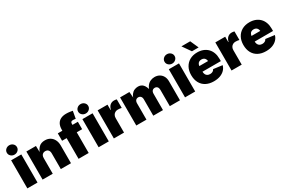

<svg xmlns="http://www.w3.org/2000/svg" viewBox="108 -1988 4734 3210"><g transform="rotate(-30 2475.0 -383.0)"><path d="M48.8 0V-542.5H245.1V0ZM146.5 -595.7Q106 -595.7 77.6 -622.1Q49.3 -648.4 49.3 -686Q49.3 -724.1 77.6 -750.2Q106 -776.4 146.5 -776.4Q187 -776.4 215.6 -750.2Q244.1 -724.1 244.1 -686Q244.1 -648.4 215.6 -622.1Q187 -595.7 146.5 -595.7Z M539.1 -302.7V0H342.8V-542.5H527.8L531.2 -402.8H523.4Q542.5 -465.3 584.7 -507.6Q627 -549.8 702.1 -549.8Q760.3 -549.8 802.5 -523.7Q844.7 -497.6 867.9 -451.2Q891.1 -404.8 891.1 -345.2V0H694.8V-303.7Q694.8 -344.2 674.6 -367.2Q654.3 -390.1 617.2 -390.1Q593.8 -390.1 575.9 -379.6Q558.1 -369.1 548.6 -349.9Q539.1 -330.6 539.1 -302.7Z M1336.9 -542.5V-399.4H949.7V-542.5ZM1037.6 0V-561.5Q1037.6 -627.9 1061 -671.4Q1084.5 -714.8 1128.4 -736.3Q1172.4 -757.8 1232.9 -757.8Q1270 -757.8 1304.7 -752.7Q1339.4 -747.6 1356 -744.1L1330.6 -602.5Q1320.3 -605 1306.2 -606.7Q1292 -608.4 1280.3 -608.4Q1252.9 -608.4 1242.9 -596.7Q1232.9 -585 1232.9 -564.5V0Z M1424.8 0V-542.5H1621.1V0ZM1522.5 -595.7Q1481.9 -595.7 1453.6 -622.1Q1425.3 -648.4 1425.3 -686Q1425.3 -724.1 1453.6 -750.2Q1481.9 -776.4 1522.5 -776.4Q1563 -776.4 1591.6 -750.2Q1620.1 -724.1 1620.1 -686Q1620.1 -648.4 1591.6 -622.1Q1563 -595.7 1522.5 -595.7Z M1718.8 0V-542.5H1909.2V-439.5H1914.6Q1929.2 -496.6 1961.4 -522.7Q1993.7 -548.8 2038.1 -548.8Q2050.8 -548.8 2063.5 -546.9Q2076.2 -544.9 2087.9 -541.5V-376Q2073.7 -380.9 2052.5 -382.8Q2031.2 -384.8 2015.6 -384.8Q1986.3 -384.8 1963.6 -371.6Q1940.9 -358.4 1928 -335Q1915 -311.5 1915 -280.3V0Z M2151.9 0V-542.5H2332L2343.3 -397.5H2330.6Q2343.3 -452.1 2368.7 -485.8Q2394 -519.5 2428 -534.7Q2461.9 -549.8 2499.5 -549.8Q2557.6 -549.8 2594.2 -512.2Q2630.9 -474.6 2651.9 -383.8H2631.3Q2644.5 -444.3 2673.6 -481Q2702.6 -517.6 2740.7 -533.7Q2778.8 -549.8 2819.3 -549.8Q2871.6 -549.8 2911.1 -526.9Q2950.7 -503.9 2972.9 -462.9Q2995.1 -421.9 2995.1 -365.7V0H2798.8V-315.9Q2798.8 -351.6 2780.8 -371.8Q2762.7 -392.1 2732.4 -392.1Q2712.4 -392.1 2697.5 -382.8Q2682.6 -373.5 2674.8 -356.7Q2667 -339.8 2667 -315.9V0H2480V-315.9Q2480 -351.6 2461.9 -371.8Q2443.8 -392.1 2413.6 -392.1Q2393.1 -392.1 2378.4 -382.8Q2363.8 -373.5 2356 -356.7Q2348.1 -339.8 2348.1 -315.9V0Z M3092.8 0V-542.5H3289.1V0ZM3190.4 -595.7Q3149.9 -595.7 3121.6 -622.1Q3093.3 -648.4 3093.3 -686Q3093.3 -724.1 3121.6 -750.2Q3149.9 -776.4 3190.4 -776.4Q3231 -776.4 3259.5 -750.2Q3288.1 -724.1 3288.1 -686Q3288.1 -648.4 3259.5 -622.1Q3231 -595.7 3190.4 -595.7Z M3647.9 9.8Q3561 9.8 3498 -23.7Q3435.1 -57.1 3401.1 -119.9Q3367.2 -182.6 3367.2 -270Q3367.2 -354 3401.4 -417Q3435.5 -480 3497.3 -514.9Q3559.1 -549.8 3643.1 -549.8Q3704.6 -549.8 3754.6 -530.5Q3804.7 -511.2 3840.3 -475.1Q3876 -439 3895 -387.5Q3914.1 -335.9 3914.1 -271.5V-225.6H3427.7V-333.5H3822.8L3731.4 -311Q3731.4 -343.8 3721.4 -366.2Q3711.4 -388.7 3692.4 -400.4Q3673.3 -412.1 3645.5 -412.1Q3617.2 -412.1 3598.1 -400.4Q3579.1 -388.7 3569.3 -366.2Q3559.6 -343.8 3559.6 -311V-232.4Q3559.6 -196.8 3570.8 -173.6Q3582 -150.4 3603 -138.9Q3624 -127.4 3651.9 -127.4Q3672.4 -127.4 3688.7 -133.1Q3705.1 -138.7 3716.8 -149.2Q3728.5 -159.7 3734.4 -174.3L3907.2 -151.9Q3894 -102.5 3859.1 -66.2Q3824.2 -29.8 3770.8 -10Q3717.3 9.8 3647.9 9.8ZM3578.1 -609.4 3466.8 -768.6H3636.2L3707 -609.4Z M3990.7 0V-542.5H4181.2V-439.5H4186.5Q4201.2 -496.6 4233.4 -522.7Q4265.6 -548.8 4310.1 -548.8Q4322.8 -548.8 4335.4 -546.9Q4348.1 -544.9 4359.9 -541.5V-376Q4345.7 -380.9 4324.5 -382.8Q4303.2 -384.8 4287.6 -384.8Q4258.3 -384.8 4235.6 -371.6Q4212.9 -358.4 4200 -335Q4187 -311.5 4187 -280.3V0Z M4655.8 9.8Q4568.8 9.8 4505.9 -23.7Q4442.9 -57.1 4408.9 -119.9Q4375 -182.6 4375 -270Q4375 -354 4409.2 -417Q4443.4 -480 4505.1 -514.9Q4566.9 -549.8 4650.9 -549.8Q4712.4 -549.8 4762.5 -530.5Q4812.5 -511.2 4848.1 -475.1Q4883.8 -439 4902.8 -387.5Q4921.9 -335.9 4921.9 -271.5V-225.6H4435.5V-333.5H4830.6L4739.3 -311Q4739.3 -343.8 4729.2 -366.2Q4719.2 -388.7 4700.2 -400.4Q4681.2 -412.1 4653.3 -412.1Q4625 -412.1 4606 -400.4Q4586.9 -388.7 4577.1 -366.2Q4567.4 -343.8 4567.4 -311V-232.4Q4567.4 -196.8 4578.6 -173.6Q4589.8 -150.4 4610.8 -138.9Q4631.8 -127.4 4659.7 -127.4Q4680.2 -127.4 4696.5 -133.1Q4712.9 -138.7 4724.6 -149.2Q4736.3 -159.7 4742.2 -174.3L4915 -151.9Q4901.9 -102.5 4866.9 -66.2Q4832 -29.8 4778.6 -10Q4725.1 9.8 4655.8 9.8Z"/></g></svg>

Font: Inter 16pt Black
Style: Regular
Weight: 900
Version: Version 4.001;git-66647c0bb